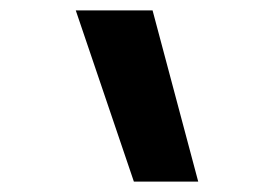

<svg xmlns="http://www.w3.org/2000/svg" viewBox="-20 -792 540 370"><path d="M238 -442 126 -772H274L362 -442Z"/></svg>

Font: Iosevka Term Curly Extrabold
Style: Regular
Weight: 800
Designer: Belleve Invis
Foundry: Belleve Invis
Version: Version 32.3.0